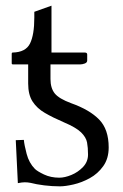

<svg xmlns="http://www.w3.org/2000/svg" viewBox="-20 -639 430 672"><path d="M78.6 -413.6H25.4Q21 -413.6 21 -417.5V-450.2Q21 -455.1 24.4 -455.1Q69.8 -456.1 85 -486.6Q100.1 -517.1 100.1 -577.6V-597.7L160.2 -619.1V-455.1H276.9Q285.2 -455.1 285.2 -448.2V-427.2Q285.2 -419.9 276.6 -416.7Q268.1 -413.6 260.7 -413.6H156.7V-362.3Q156.7 -330.6 171.6 -312Q186.5 -293.5 229 -277.8Q293.5 -254.9 326.9 -220.7Q360.4 -186.5 360.4 -123Q360.4 -84 341.3 -57.4Q322.3 -30.8 294.2 -15.4Q266.1 0 237.3 6.6Q208.5 13.2 189.9 13.2Q163.1 13.2 135 9.8Q106.9 6.3 86.9 1Q81.5 0 76.7 -0.5Q71.8 -1 66.9 -1Q57.6 -1 42.5 2L35.2 -148.4L63.5 -149.4Q64.9 -132.3 73.2 -100.6Q81.5 -68.8 102.1 -47.9Q110.4 -39.6 134 -28.3Q157.7 -17.1 187.5 -17.1Q206.5 -17.1 229.7 -26.6Q252.9 -36.1 270.5 -54.4Q288.1 -72.8 288.1 -98.1Q288.1 -122.1 284.7 -140.4Q281.2 -158.7 263.7 -175.8Q246.1 -192.9 203.6 -210.9Q165 -227.5 137.2 -243.7Q109.4 -259.8 94 -283.7Q78.6 -307.6 78.6 -346.7Z"/></svg>

Font: Kurinto Seri
Style: Regular
Weight: 400
Designer: Kurinto was developed by Clint Goss from a range of fonts that are compatible with the SIL Open Font License Version 1.1
Foundry: Clinton F. Goss
Version: Version 2.196; July 25, 2020